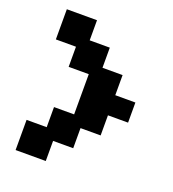

<svg xmlns="http://www.w3.org/2000/svg" viewBox="-129 -799 808 897"><g transform="rotate(20 275.0 -350.0)"><path d="M300 -600H200V-700H50V-550H150V-450H250V-250H150V-150H50V0H200V-100H300V-200H400V-300H500V-400H400V-500H300Z"/></g></svg>

Font: LS-VG5000 Bold
Style: Regular
Weight: 400
Designer: Justin Bihan, 2021
Foundry: Justin Bihan, 2021
Version: Version 1.000;Glyphs 3.1.2 (3151)